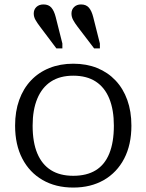

<svg xmlns="http://www.w3.org/2000/svg" viewBox="-20 -834 660 865"><path d="M400 -757 430 -638V-616H404L330 -713Q317 -730 309.5 -744Q302 -758 302 -773Q302 -791 314 -802.5Q326 -814 345 -814Q368 -814 380.5 -799.5Q393 -785 400 -757ZM231 -757 261 -638V-616H234L161 -713Q148 -730 140 -744Q132 -758 132 -773Q132 -791 144 -802.5Q156 -814 176 -814Q199 -814 211.5 -799.5Q224 -785 231 -757ZM572 -268Q572 -182 539.5 -119.5Q507 -57 448 -23Q389 11 310 11Q231 11 172 -23Q113 -57 80.5 -119.5Q48 -182 48 -268Q48 -332 66.5 -383.5Q85 -435 119.5 -471.5Q154 -508 202.5 -527.5Q251 -547 310 -547Q370 -547 418 -527.5Q466 -508 500.5 -471.5Q535 -435 553.5 -383.5Q572 -332 572 -268ZM127 -268Q127 -193 148 -143Q169 -93 209.5 -67.5Q250 -42 310 -42Q371 -42 411.5 -67Q452 -92 472.5 -142.5Q493 -193 493 -268Q493 -339 472.5 -389.5Q452 -440 411.5 -466.5Q371 -493 310 -493Q250 -493 209.5 -466.5Q169 -440 148 -389.5Q127 -339 127 -268Z"/></svg>

Font: Roboto Serif Light
Style: Regular
Weight: 300
Designer: Greg Gazdowicz
Foundry: Commercial Type
Version: Version 1.008